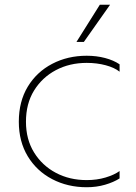

<svg xmlns="http://www.w3.org/2000/svg" viewBox="-20 -776 571 806"><path d="M482 -506V-475Q461 -492 424 -502Q387 -512 344 -512Q272 -512 214.5 -481.5Q157 -451 123 -396Q89 -341 89 -265Q89 -191 123 -136Q157 -81 214.5 -50.5Q272 -20 344 -20Q387 -20 423.5 -31Q460 -42 482 -58V-27Q457 -11 421 -0.5Q385 10 344 10Q264 10 199 -24Q134 -58 96.5 -120Q59 -182 59 -265Q59 -350 96.5 -412Q134 -474 199 -508Q264 -542 344 -542Q385 -542 421 -532.5Q457 -523 482 -506ZM399 -756H442L332 -600Q332 -600 329 -600Q326 -600 321 -600Q316 -600 311.5 -600Q307 -600 304 -600Q301 -600 301 -600Z"/></svg>

Font: Roundo Variable
Style: Regular
Weight: 200
Designer: Shiva Nallaperumal
Foundry: Indian Type Foundry
Version: Version 2.000